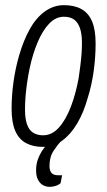

<svg xmlns="http://www.w3.org/2000/svg" viewBox="-20 -558 416 745"><path d="M147 12Q108 12 80.5 -3Q53 -18 39 -50.5Q25 -83 25 -136Q25 -188 32.5 -241Q40 -294 54 -342Q71 -401 95.5 -445Q120 -489 154 -513.5Q188 -538 228 -538Q268 -538 295.5 -523Q323 -508 337 -475.5Q351 -443 351 -389Q351 -336 343.5 -282Q336 -228 321 -180Q305 -122 279.5 -79Q254 -36 221 -12Q188 12 147 12ZM147 -33Q182 -33 209 -63.5Q236 -94 255 -144Q274 -194 285 -254Q289 -281 292 -305Q295 -329 296.5 -350.5Q298 -372 298 -391Q298 -427 290 -449.5Q282 -472 267 -482.5Q252 -493 228 -493Q196 -493 170.5 -466Q145 -439 126 -394Q107 -349 95 -293Q89 -264 85 -236Q81 -208 79 -182.5Q77 -157 77 -134Q77 -99 84.5 -76.5Q92 -54 108 -43.5Q124 -33 147 -33ZM173 167Q159 167 147 160.5Q135 154 127.5 139.5Q120 125 120 103Q120 78 128 57.5Q136 37 149 19Q162 1 176 -12H216L215 -8Q204 3 188 27Q172 51 172 86Q172 103 179.5 112.5Q187 122 205 122H221L215 153Q205 161 193.5 164Q182 167 173 167Z"/></svg>

Font: Archivo ExtraCondensed ExtraLight
Style: Italic
Weight: 250
Width: 2
Italic angle: -10°
Designer: Hector Gatti
Foundry: Omnibus-Type
Version: Version 2.001